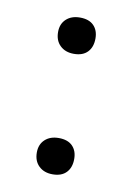

<svg xmlns="http://www.w3.org/2000/svg" viewBox="-53 -392 304 441"><g transform="rotate(10 98.5 -172.0)"><path d="M99.4 11Q79.4 11 67.3 -0.7Q55.2 -12.3 55.2 -32.3Q55.2 -51.2 67.3 -62.4Q79.4 -73.6 99.3 -73.6Q120.4 -73.6 131.4 -62.4Q142.4 -51.2 142.4 -32.3Q142.4 -12.3 131.4 -0.7Q120.3 11 99.4 11ZM99.4 -270Q79.4 -270 67.3 -281.7Q55.2 -293.3 55.2 -313.3Q55.2 -332.2 67.3 -343.4Q79.4 -354.6 99.3 -354.6Q120.4 -354.6 131.4 -343.4Q142.4 -332.2 142.4 -313.3Q142.4 -293.3 131.4 -281.7Q120.3 -270 99.4 -270Z"/></g></svg>

Font: Cormorant Garamond Light
Style: Regular
Weight: 300
Designer: Christian Thalmann (Catharsis Fonts)
Foundry: Catharsis Fonts
Version: Version 4.001